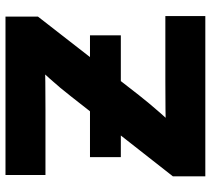

<svg xmlns="http://www.w3.org/2000/svg" viewBox="-54 -714 768 699"><g transform="rotate(-90 329.5 -364.0)"><path d="M37.6 0V-118.2L329.1 -489.7Q358.9 -528.3 393.1 -566.2Q427.2 -604 462.4 -642.6L479 -585Q429.7 -583 380.4 -582.5Q331.1 -582 281.7 -582H42.5V-727.5H619.1V-609.4L333 -241.7Q302.2 -202.6 267.6 -163.3Q232.9 -124 197.3 -85L180.7 -142.6Q231.4 -144.5 282 -145Q332.5 -145.5 383.3 -145.5H621.1V0ZM107.4 -307.6V-419.9H550.8V-307.6Z"/></g></svg>

Font: Inter 24pt ExtraBold
Style: Regular
Weight: 800
Designer: Rasmus Andersson
Foundry: rsms
Version: Version 4.001;git-66647c0bb